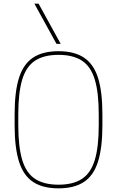

<svg xmlns="http://www.w3.org/2000/svg" viewBox="-20 -1020 640 1050"><path d="M300 10Q214 10 161 -25Q108 -60 84 -136Q60 -212 60 -335V-395Q60 -519 84 -594.5Q108 -670 161 -705Q214 -740 300 -740Q386 -740 439 -705Q492 -670 516 -594.5Q540 -519 540 -395V-335Q540 -212 516 -136Q492 -60 439 -25Q386 10 300 10ZM300 -10Q380 -10 428.5 -42Q477 -74 498.5 -145.5Q520 -217 520 -335V-395Q520 -513 498.5 -584.5Q477 -656 428.5 -688Q380 -720 300 -720Q220 -720 171.5 -688Q123 -656 101.5 -584.5Q80 -513 80 -395V-335Q80 -217 101.5 -145.5Q123 -74 171.5 -42Q220 -10 300 -10ZM289 -780 168 -1000H191L312 -780Z"/></svg>

Font: M PLUS Code Latin Expanded Thin
Style: Regular
Weight: 250
Width: 7
Designer: Coji Morishita
Foundry: UNDERFOREST DESIGN
Version: Version 1.002; ttfautohint (v1.8.3)